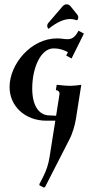

<svg xmlns="http://www.w3.org/2000/svg" viewBox="-20 -565 404 877"><path d="M201.7 -433.3C246.1 -468.8 277.1 -478 300 -478C312.7 -478 322.8 -475.1 331.5 -472.4C335 -475.1 337.4 -478.3 337.4 -486.3C337.4 -491.2 335 -496.1 331.5 -500.2L302 -536.6C297.1 -542.5 290.8 -545.4 284.7 -545.4C277.8 -545.4 270.8 -541.7 265.4 -535.6L201.7 -461.2C197.8 -457.3 195.8 -452.1 195.8 -447.3C195.8 -442.4 196.8 -438 201.7 -433.3ZM23.7 -167.2C23.7 -80.6 94 -13.7 191.7 -13.7H232.7L206.5 151.6C201.2 185.8 191.9 214.1 176 244.9L159.9 275.9L160.4 281.7L180.7 291.7L185.8 289.3L296.1 73.7C310.5 47.4 322.3 6.8 326.7 -21.5L351.3 -177.7C339.4 -175.5 314.2 -172.9 302.7 -172.9C283.7 -172.9 255.4 -175.8 239 -177.7L235.1 -153.3C244.9 -153.3 252 -146.2 252 -137C252 -136 251.7 -134.3 250.7 -127.9L236.3 -36.4L206.3 -37.8C156.2 -37.8 127.2 -85 127.2 -160.4C127.2 -256.3 166.3 -344 225.1 -344C251 -344 269.3 -337.2 290.3 -326.9L282.5 -311.3L306.9 -297.9L363.3 -411.6L338.6 -424.6C322.3 -392.8 306.4 -386 287.8 -386C281.2 -386 274.4 -386.7 267.1 -387.7C259.8 -388.7 250 -389.6 240.5 -389.6C120.4 -389.6 23.7 -271 23.7 -167.2Z"/></svg>

Font: RisaltypS01
Style: Medium
Weight: 500
Italic angle: -9°
Designer: gluk
Foundry: gluk
Version: Version 0.24